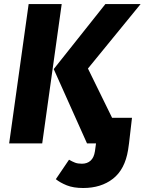

<svg xmlns="http://www.w3.org/2000/svg" viewBox="-20 -714 720 956"><path d="M451.2 0 468.7 -127.4H637.2L622.4 0ZM600.6 0H413.2L247.5 -370L504.6 -693.6H680L417.9 -372.8ZM190.2 0H25.6L122.6 -693.6H287.2ZM394.4 222.1Q345.3 222.1 312.4 208.8Q279.5 195.5 258 178.2L323.7 81.2Q339.7 90.5 353.6 95.9Q367.4 101.2 387.8 101.2Q414.3 101.2 431.2 85.8Q448 70.4 452.7 39.2L458.1 0H622.4L617.7 32.7Q602.1 129.2 542.8 175.7Q483.5 222.1 394.4 222.1Z"/></svg>

Font: Fira Sans Variable
Style: Italic
Weight: 397
Italic angle: -8°
Designer: Carrois Corporate & Edenspiekermann AG
Foundry: Carrois Corporate GbR & Edenspiekermann AG
Version: Version 4.202